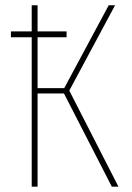

<svg xmlns="http://www.w3.org/2000/svg" viewBox="-20 -701 494 721"><path d="M240.2 -360.8 424.8 0H399.9L220.2 -350.1H121.1V0H99.1V-561H21V-583H99.1V-681.2H121.1V-583H230V-561H121.1V-370.1H221.2L388.2 -681.2H412.1Z"/></svg>

Font: Fira Sans Compressed Thin
Style: Regular
Weight: 100
Width: 1
Designer: Carrois Corporate & Edenspiekermann AG
Foundry: Carrois Corporate GbR & Edenspiekermann AG
Version: Version 4.203;PS 004.203;hotconv 1.0.88;makeotf.lib2.5.64775